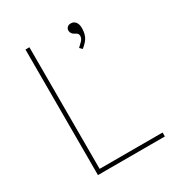

<svg xmlns="http://www.w3.org/2000/svg" viewBox="-167 -814 866 927"><g transform="rotate(-30 266.5 -350.0)"><path d="M110 0V-700H132V-22H483V0ZM351 -564 338 -577Q348 -586 360 -598.5Q372 -611 372 -624Q372 -632 369 -637Q366 -642 355 -647Q335 -657 335 -676Q335 -685 342 -692.5Q349 -700 362 -700Q379 -700 388.5 -687.5Q398 -675 398 -654Q398 -628 389 -607.5Q380 -587 351 -564Z"/></g></svg>

Font: Lexend Thin
Style: Regular
Weight: 100
Designer: Bonnie Shaver-Troup, Thomas Jockin
Foundry: Lexend
Version: Version 1.007; ttfautohint (v1.8.3)